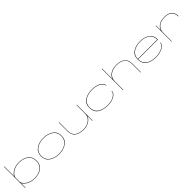

<svg xmlns="http://www.w3.org/2000/svg" viewBox="603 -2897 5014 5014"><g transform="rotate(-45 3110.0 -389.5)"><path d="M105 0V-785H116V-413.5Q131 -464 211 -521Q309 -591 462 -591Q614 -591 717 -517Q820 -443 820 -293Q820 -143 717 -69Q614 5 462 5Q309 5 211 -65Q131 -122 116 -172.5V0ZM116 -364V-222Q122.5 -141.5 215.5 -76.5Q315 -6 462 -6Q609 -6 708.5 -77Q808 -148 808 -293Q808 -438 708.5 -509Q609 -580 462 -580Q315 -580 215.5 -510Q122.5 -444.5 116 -364Z M1362 5.5Q1198 5.5 1089.2 -71.5Q980.5 -148.5 980.5 -292.5Q980.5 -437 1089.2 -513.5Q1198 -590 1362 -590Q1525.5 -590 1634.2 -513.5Q1743 -437 1743 -292.5Q1743 -148.5 1634.2 -71.5Q1525.5 5.5 1362 5.5ZM1362 -5.5Q1521.5 -5.5 1626.2 -80.2Q1731 -155 1731 -292.5Q1731 -430.5 1626.2 -504.8Q1521.5 -579 1362 -579Q1202 -579 1097.2 -504.8Q992.5 -430.5 992.5 -292.5Q992.5 -155 1097.2 -80.2Q1202 -5.5 1362 -5.5Z M2583 0V-190Q2565.5 -118.5 2496 -65.5Q2402.5 6 2258 6Q2107 6 2020 -60.5Q1933 -127 1933 -264V-586H1944V-265Q1944 -131.5 2028.5 -68.2Q2113 -5 2258 -5Q2401 -5 2492 -76.8Q2583 -148.5 2583 -271.5V-584H2594V0Z M3151.5 5.5Q2987 5.5 2877.8 -66Q2768.5 -137.5 2768.5 -292Q2768.5 -441.5 2877.8 -515Q2987 -588.5 3151.5 -588.5Q3311.5 -588.5 3404.8 -528Q3498 -467.5 3498 -394.5H3486Q3486 -460 3396.5 -518.8Q3307 -577.5 3151.5 -577.5Q2988.5 -577.5 2884.5 -505Q2780.5 -432.5 2780.5 -292Q2780.5 -146.5 2885.8 -76Q2991 -5.5 3151.5 -5.5Q3306.5 -5.5 3396.2 -61.8Q3486 -118 3486 -189.5H3498Q3498 -111.5 3404.2 -53Q3310.5 5.5 3151.5 5.5Z M3718 0V-785H3729V-396Q3746.5 -467.5 3816.5 -521Q3909.5 -592 4054 -592Q4205 -592 4292 -525.5Q4379 -459 4379 -322V0H4368V-321Q4368 -454.5 4283.5 -517.8Q4199 -581 4054 -581Q3911 -581 3820 -509.2Q3729 -437.5 3729 -314.5V0Z M4928 5.5Q4761 5.5 4657.5 -68.5Q4554 -142.5 4554 -296.5Q4554 -444 4663.2 -516.5Q4772.5 -589 4928 -589Q5089 -589 5192.5 -516.8Q5296 -444.5 5296 -302V-290H4566Q4568 -149.5 4664.5 -78.5Q4763 -5.5 4928 -5.5Q4999 -5.5 5062.2 -19.2Q5125.5 -33 5174 -57.8Q5222.5 -82.5 5250.2 -115.8Q5278 -149 5278 -187.5H5290Q5290 -146.5 5261.5 -111.5Q5233 -76.5 5183.2 -50.2Q5133.5 -24 5068 -9.2Q5002.5 5.5 4928 5.5ZM4566 -301.5H5283.5Q5281.5 -441 5184 -509Q5084.5 -578 4928 -578Q4775.5 -578 4671 -507.5Q4568 -438 4566 -301.5Z M6097.5 -342.5Q6097.5 -463.5 6029 -520.8Q5960.5 -578 5830.5 -578Q5680.5 -578 5600.5 -505.5Q5520.5 -433 5520.5 -326.5V0H5509.5V-584H5520.5V-401.5Q5538 -469 5597 -518.5Q5681 -589 5831.5 -589Q5966 -589 6037.8 -529.8Q6109.5 -470.5 6109.5 -342.5Z"/></g></svg>

Font: Anybody UltraExpanded Thin
Style: Regular
Weight: 100
Width: 9
Designer: Tyler Finck
Foundry: Etcetera Type Company
Version: Version 1.010; ttfautohint (v1.8.3) -l 8 -r 50 -G 200 -x 14 